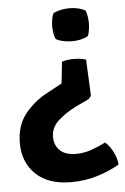

<svg xmlns="http://www.w3.org/2000/svg" viewBox="-52 -544 512 786"><g transform="rotate(-5 204.0 -151.0)"><path d="M408 148.5Q367 172.5 316.2 188Q265.5 203.5 209.5 203.5Q115.5 203.5 64.2 154.2Q13 105 13 26.5Q13 -45.5 50.5 -92.8Q88 -140 143.5 -169.5L204.5 -202.5L214 -291Q225 -295 237.5 -296.5Q250 -298 262 -298Q273.5 -298 287.5 -296.5Q301.5 -295 313 -291L320 -142L309.5 -129L257.5 -104.5Q211 -81.5 180.8 -53.5Q150.5 -25.5 150.5 12.5Q150.5 47.5 173.2 68.8Q196 90 238.5 90Q270.5 90 301.5 79.2Q332.5 68.5 360.5 54Q378.5 68 392.5 95.8Q406.5 123.5 408 148.5ZM262 -371Q244 -371 226.2 -374.8Q208.5 -378.5 196.5 -386Q192 -394 189.2 -410.2Q186.5 -426.5 186.5 -439Q186.5 -451 189.2 -467.2Q192 -483.5 196.5 -491.5Q208.5 -498.5 226.2 -502.5Q244 -506.5 262 -506.5Q302 -506.5 328 -491.5Q332.5 -483.5 335 -467.2Q337.5 -451 337.5 -439Q337.5 -426.5 335 -410.2Q332.5 -394 328 -386Q302 -371 262 -371Z"/></g></svg>

Font: Signika SemiBold
Style: Regular
Weight: 600
Designer: Anna Giedry
Foundry: Anna Giedry
Version: Version 2.001